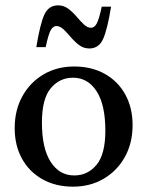

<svg xmlns="http://www.w3.org/2000/svg" viewBox="-20 -688 551 719"><path d="M253.5 11Q188 11 138.8 -16.8Q89.5 -44.5 62.2 -94Q35 -143.5 35 -208.5Q35 -275.5 63.8 -327.5Q92.5 -379.5 142.8 -409.2Q193 -439 257.5 -439Q323.5 -439 372.8 -411.2Q422 -383.5 449.2 -334Q476.5 -284.5 476.5 -219.5Q476.5 -152.5 447.8 -100.5Q419 -48.5 368.5 -18.8Q318 11 253.5 11ZM258 -31Q308.5 -31 341.5 -70.8Q374.5 -110.5 374.5 -199Q374.5 -295.5 341.8 -346.2Q309 -397 253.5 -397Q203 -397 170 -357.5Q137 -318 137 -229Q137 -132.5 169.8 -81.8Q202.5 -31 258 -31ZM396 -663Q382 -577 366 -541.8Q350 -506.5 314.5 -506.5Q293 -506.5 276.2 -519.2Q259.5 -532 245.5 -548.5Q231.5 -565 218.2 -577.8Q205 -590.5 191 -590.5Q179 -590.5 170.2 -575.5Q161.5 -560.5 151 -511.5H116Q130 -598 146 -633Q162 -668 197.5 -668Q219 -668 235.8 -655.2Q252.5 -642.5 266.5 -626Q280.5 -609.5 293.8 -596.8Q307 -584 321 -584Q333 -584 341.8 -599Q350.5 -614 361 -663Z"/></svg>

Font: Newsreader Text Medium
Style: Regular
Weight: 500
Designer: Hugues Gentile
Foundry: Production Type
Version: Version 1.002